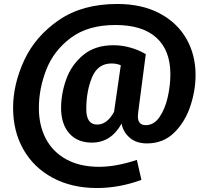

<svg xmlns="http://www.w3.org/2000/svg" viewBox="-20 -728 1051 968"><path d="M966 -350Q966 -272 939.5 -192.5Q913 -113 858 -59Q803 -5 721 -5Q666 -5 633 -34.5Q600 -64 593 -105Q540 -9 443 -9Q370 -9 329 -56Q288 -103 288 -183Q288 -256 314 -328.5Q340 -401 399.5 -450.5Q459 -500 552 -500Q593 -500 635.5 -488.5Q678 -477 715 -455L677 -164Q675 -148 675 -142Q675 -97 715 -97Q756 -97 784 -137.5Q812 -178 825.5 -237.5Q839 -297 839 -354Q839 -474 768.5 -538Q698 -602 562 -602Q424 -602 337.5 -537.5Q251 -473 213.5 -377Q176 -281 176 -183Q176 -96 211 -29Q246 38 314.5 75.5Q383 113 480 113Q526 113 576.5 103Q627 93 670 78L693 179Q580 220 469 220Q342 220 246 168.5Q150 117 98 25.5Q46 -66 46 -184Q46 -303 102 -424Q158 -545 276.5 -626.5Q395 -708 571 -708Q695 -708 784 -661Q873 -614 919.5 -533Q966 -452 966 -350ZM555 -164 589 -399Q568 -408 542 -408Q473 -408 444 -338Q415 -268 415 -178Q415 -100 470 -100Q520 -100 555 -164Z"/></svg>

Font: Fira Sans SemiBold
Style: Italic
Weight: 600
Italic angle: -8°
Designer: bBox Type GmbH & Carrois Corporate GbR & Edenspiekermann AG
Foundry: bBox Type GmbH & Carrois Corporate GbR & Edenspiekermann AG
Version: Version 4.301